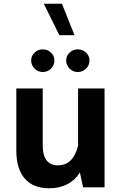

<svg xmlns="http://www.w3.org/2000/svg" viewBox="-20 -1009 654 1034"><path d="M381.3 -819.3H299.8L215.8 -988.8H313.5ZM67.9 -197.3V-532.7H210V-227.5Q210 -118.7 292 -118.7Q374 -118.7 400.4 -223.6V-532.7H543V0H427.7L410.2 -79.6Q355.5 4.9 244.1 4.9Q158.7 4.9 113.3 -47.6Q67.9 -100.1 67.9 -197.3ZM147.9 -683.1Q147.9 -708.5 166.5 -725.8Q185.1 -743.2 210.4 -743.2Q236.3 -743.2 254.6 -725.8Q272.9 -708.5 272.9 -683.1Q272.9 -657.7 254.6 -639.4Q236.3 -621.1 210.4 -621.1Q185.1 -621.1 166.5 -639.4Q147.9 -657.7 147.9 -683.1ZM336.4 -683.1Q336.4 -708.5 355 -725.8Q373.5 -743.2 398.9 -743.2Q424.8 -743.2 443.4 -725.8Q461.9 -708.5 461.9 -683.1Q461.9 -657.7 443.4 -639.4Q424.8 -621.1 398.9 -621.1Q373.5 -621.1 355 -639.4Q336.4 -657.7 336.4 -683.1Z"/></svg>

Font: Estedad-FD Bold
Style: Regular
Weight: 700
Designer: Amin Abedi
Version: Version 7.3